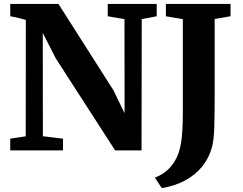

<svg xmlns="http://www.w3.org/2000/svg" viewBox="-20 -763 1232 974"><path d="M32 0V-59.5L110.5 -71.5L111 -662Q98.5 -665.5 85.2 -669Q72 -672.5 58.8 -675.5Q45.5 -678.5 32 -680.5V-743H276.5L555.5 -305L612 -188.5L611.5 -666L526.5 -680.5V-743H775V-680.5L699 -666L698 0H564L262.5 -467.5L197 -596L197.5 -72L299.5 -59.5V0ZM765.5 138Q789.5 129.5 813 113Q836.5 96.5 855.8 70.5Q875 44.5 887 9.5Q894 -11.5 898.5 -38Q903 -64.5 905.2 -102.8Q907.5 -141 907.5 -196V-666L821.5 -680.5V-743H1149.5V-680.5L1069 -666.5V-274.5Q1069 -182 1067 -116.8Q1065 -51.5 1055 -15.5Q1040.5 38.5 1006 81.2Q971.5 124 919.5 152.2Q867.5 180.5 800.5 191Z"/></svg>

Font: Merriweather 28pt ExtraBold
Style: Regular
Weight: 800
Version: Version 2.100